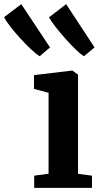

<svg xmlns="http://www.w3.org/2000/svg" viewBox="-128 -909 489 929"><path d="M37.5 0V-59L107 -68.5V-460L36.5 -479V-545.5L220 -567.5H222L249.5 -548V-68L317 -59V0ZM63 -637Q47 -647 21.8 -670.8Q-3.5 -694.5 -30 -723.5Q-56.5 -752.5 -77.8 -780Q-99 -807.5 -108 -826L-25 -889L114 -679.5L64 -637ZM277.5 -637Q261.5 -647 237.8 -670Q214 -693 188.5 -721.8Q163 -750.5 141.5 -778Q120 -805.5 109 -825L192 -889L329.5 -679.5L278 -637Z"/></svg>

Font: Merriweather 20pt
Style: Bold
Weight: 700
Version: Version 2.100